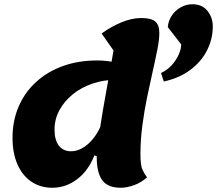

<svg xmlns="http://www.w3.org/2000/svg" viewBox="-20 -860 1023 905"><path d="M226 25Q170 25 127.5 -4Q85 -33 62 -86Q39 -139 39 -210Q39 -291 68 -358Q97 -425 150 -473.5Q203 -522 276 -548.5Q349 -575 438 -575Q480 -575 517 -567Q523 -551 526 -529Q529 -507 529 -484Q469 -484 416 -466Q363 -448 323 -415.5Q283 -383 260 -340.5Q237 -298 237 -249Q237 -200 257.5 -173.5Q278 -147 315 -147Q341 -147 366.5 -161Q392 -175 414.5 -201Q437 -227 453 -262L446 -119L425 -128Q397 -56 344 -15.5Q291 25 226 25ZM549 25Q488 25 462 -10.5Q436 -46 436 -119Q436 -138 440 -172Q444 -206 450.5 -250Q457 -294 465.5 -343Q474 -392 483 -442Q492 -492 500.5 -538.5Q509 -585 515 -622L459 -702Q501 -733 550.5 -754Q600 -775 646 -775Q693 -775 712 -758.5Q731 -742 731 -704Q731 -674 722 -628Q713 -582 700 -524.5Q687 -467 673.5 -402Q660 -337 651 -268.5Q642 -200 642 -132Q642 -82 651 -61.5Q660 -41 673 -24Q645 1 611.5 13Q578 25 549 25ZM752 -476 739 -516Q769 -530 790 -553.5Q811 -577 822.5 -603Q834 -629 834 -651L771 -732Q773 -761 789 -785.5Q805 -810 831 -825Q857 -840 887 -840Q933 -840 958 -808.5Q983 -777 983 -736Q983 -675 955 -621Q927 -567 875 -529Q823 -491 752 -476Z"/></svg>

Font: Lemonada
Style: Regular
Weight: 400
Designer: Mohamed Gaber (Arabic), Eduardo Tunni (Latin)
Foundry: Kief Type Foundry
Version: Version 4.005